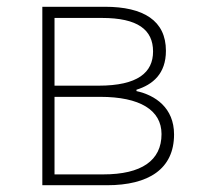

<svg xmlns="http://www.w3.org/2000/svg" viewBox="-20 -547 582 567"><path d="M105 0H296C419 0 494 -48 494 -150C494 -229 438 -266 383 -278V-282C431 -297 470 -329 470 -397C470 -486 404 -527 290 -527H105ZM141 -294V-494H281C387 -494 432 -459 432 -395C432 -333 387 -294 271 -294ZM141 -32V-261H276C393 -261 457 -222 457 -151C457 -73 398 -32 285 -32Z"/></svg>

Font: Genne Gothic ExtraLight
Style: Regular
Weight: 250
Designer: Ryoko NISHIZUKA (kana & ideographs); Paul D. Hunt (Latin, Greek & Cyrillic); Wenlong ZHANG (bopomofo); Sandoll Communica
Foundry: Adobe Systems Incorporated
Version: Version 1.004;PS 1.004;hotconv 16.6.51;makeotf.lib2.5.65220